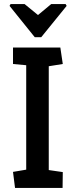

<svg xmlns="http://www.w3.org/2000/svg" viewBox="-20 -925 371 945"><path d="M32 -905H101L167 -851L232 -905H303L308 -896L183 -742H151L27 -896ZM54 0 44 -79 109 -90V-604L44 -610V-691H277L289 -610L220 -599V-88L289 -78L288 0Z"/></svg>

Font: Kreon Medium
Style: Regular
Weight: 500
Version: Version 2.002